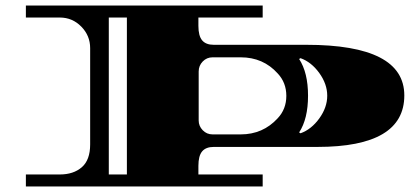

<svg xmlns="http://www.w3.org/2000/svg" viewBox="-20 -670 1487 690"><path d="M744 -187H845Q925 -187 978 -245Q1009 -278 1009 -325.5Q1009 -373 978 -406Q926 -464 845 -464H744Q723 -464 708.5 -449Q694 -434 694 -413V-237Q694 -217 708.5 -202Q723 -187 744 -187ZM1060 -461 1055 -458Q1087 -409 1087 -326Q1087 -243 1055 -194L1060 -191Q1099 -205 1127.5 -244.5Q1156 -284 1156 -326Q1156 -368 1127.5 -407.5Q1099 -447 1060 -461ZM693 -607V-577Q693 -541 706.5 -525Q720 -509 748 -509H1081Q1433 -509 1433 -327Q1433 -142 1121 -142H748Q720 -142 706.5 -126Q693 -110 693 -74V-43H924V0H73V-43H195Q244 -43 274 -69Q304 -95 304 -151V-497Q304 -542 272 -574.5Q240 -607 195 -607H73V-650H924V-607ZM436 -43V-607H371V-43Z"/></svg>

Font: Diplomata
Style: Regular
Weight: 400
Width: 7
Designer: Eduardo Rodriguez Tunni
Foundry: Eduardo Rodriguez Tunni
Version: Version 1.001